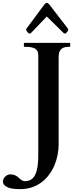

<svg xmlns="http://www.w3.org/2000/svg" viewBox="-142 -982 544 1314"><path d="M120.1 -603Q120.1 -621.6 113.5 -633.1Q106.9 -644.5 94.7 -650.9Q82.5 -657.2 64.9 -659.4Q47.4 -661.6 25.4 -661.6Q21.5 -661.6 21.5 -665.5V-684.6Q21.5 -688.5 25.4 -688.5H334.5Q336.9 -688.5 337.6 -687Q338.4 -685.5 338.4 -684.6V-665.5Q338.4 -664.6 337.6 -663.1Q336.9 -661.6 334.5 -661.6Q319.3 -661.6 305.7 -659.4Q292 -657.2 281.7 -649.9Q271.5 -642.6 265.4 -628.9Q259.3 -615.2 259.3 -591.8V4.9Q259.3 41 252.2 77.9Q245.1 114.7 230.7 148.9Q216.3 183.1 194.3 212.9Q172.4 242.7 143.1 264.9Q113.8 287.1 76.9 299.8Q40 312.5 -4.9 312.5Q-65.9 312.5 -93.8 298.1Q-121.6 283.7 -122.1 261.2Q-122.1 251 -117.4 241.9Q-112.8 232.9 -105.7 226.1Q-98.6 219.2 -89.8 215.3Q-81.1 211.4 -72.3 211.4Q-57.6 211.4 -46.9 214.8Q-36.1 218.3 -28.1 223.4Q-20 228.5 -13.9 234.6Q-7.8 240.7 -1.2 245.8Q5.4 251 12.5 254.4Q19.5 257.8 29.8 257.8Q51.8 257.8 67.1 249Q82.5 240.2 92.5 224.9Q102.5 209.5 108.2 189Q113.8 168.5 116.5 145.3Q119.1 122.1 119.6 97.4Q120.1 72.8 120.1 48.8V-603ZM178.2 -869.1 70.8 -756.8Q68.4 -754.4 64.7 -753.2Q61 -752 59.1 -752Q56.6 -752 53 -755.1Q49.3 -758.3 45.7 -762.7Q42 -767.1 39.6 -771.2Q37.1 -775.4 37.1 -777.3Q37.1 -781.7 38.3 -784.2Q39.6 -786.6 42.5 -790.5L162.1 -951.7Q164.6 -955.6 169.2 -958.7Q173.8 -961.9 178.2 -961.9Q184.1 -961.9 189.5 -957.3Q194.8 -952.6 198.7 -947.3L319.8 -790Q325.2 -783.2 325.2 -777.3Q325.2 -775.4 322.8 -771.2Q320.3 -767.1 316.7 -762.7Q313 -758.3 309.3 -755.1Q305.7 -752 303.2 -752Q300.8 -752 297.9 -753.2Q294.9 -754.4 292.5 -756.8Z"/></svg>

Font: Cardo
Style: Bold
Weight: 700
Designer: David J. Perry
Foundry: David J. Perry
Version: Version 1.0011